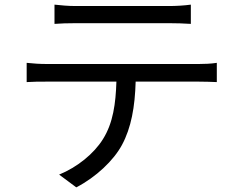

<svg xmlns="http://www.w3.org/2000/svg" viewBox="-20 -760 1040 828"><path d="M215 -740V-657C240 -659 273 -660 306 -660C363 -660 655 -660 710 -660C739 -660 774 -659 803 -657V-740C774 -736 738 -734 710 -734C655 -734 363 -734 305 -734C273 -734 243 -737 215 -740ZM95 -489V-406C123 -408 152 -408 182 -408H482C479 -314 468 -230 424 -160C385 -97 313 -39 235 -7L309 48C394 4 470 -68 506 -135C546 -209 562 -300 565 -408H837C861 -408 893 -407 915 -406V-489C891 -485 858 -484 837 -484C784 -484 240 -484 182 -484C151 -484 123 -486 95 -489Z"/></svg>

Font: Noto Sans KR
Style: Regular
Weight: 400
Designer: Ryoko NISHIZUKA 西塚涼子 (kana, bopomofo & ideographs); Paul D. Hunt (Latin, Greek & Cyrillic); Sandoll Communications 산돌커뮤니
Foundry: Adobe
Version: Version 2.004;hotconv 1.0.118;makeotfexe 2.5.65603